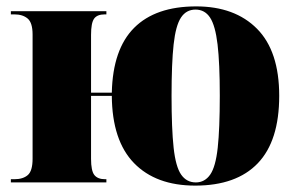

<svg xmlns="http://www.w3.org/2000/svg" viewBox="-20 -571 951 601"><path d="M591 10Q468 10 399.5 -60.5Q331 -131 330 -271H265V-74Q265 -36 275.5 -23Q286 -10 309 -10H313V0H14V-10H25Q52 -10 67 -23Q82 -36 82 -74V-463Q82 -500 66.5 -513Q51 -526 25 -526H14V-536H313V-526H308Q284 -526 274.5 -512.5Q265 -499 265 -462V-281H330Q333 -417 400 -484Q467 -551 594 -551Q715 -551 784.5 -481Q854 -411 854 -271Q854 -130 787 -60Q720 10 591 10ZM593 0Q621 0 638 -24.5Q655 -49 661.5 -108.5Q668 -168 668 -271Q668 -373 661 -432Q654 -491 637.5 -516Q621 -541 592 -541Q563 -541 546.5 -516Q530 -491 523.5 -432Q517 -373 517 -271Q517 -168 523.5 -108.5Q530 -49 547 -24.5Q564 0 593 0Z"/></svg>

Font: Noto Serif Display SemiCondensed Black
Style: Regular
Weight: 900
Width: 4
Designer: Monotype Design Team
Foundry: Monotype Imaging Inc.
Version: Version 2.009